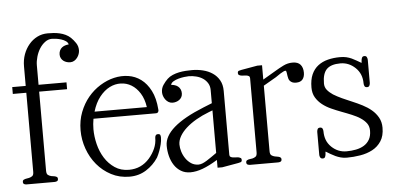

<svg xmlns="http://www.w3.org/2000/svg" viewBox="-49 -781 1814 886"><g transform="rotate(-5 858.5 -338.0)"><path d="M335.9 -596.2Q335.9 -587.4 332.8 -578.4Q329.6 -569.3 323.7 -561.5Q317.9 -553.7 309.6 -548.8Q301.3 -543.9 291 -543.9Q282.7 -543.9 274.7 -546.4Q266.6 -548.8 260 -553.7Q253.4 -558.6 249.3 -566.2Q245.1 -573.7 245.1 -583.5Q245.1 -594.2 249 -602.3Q252.9 -610.4 259.3 -615.5Q265.6 -620.6 273.9 -623.3Q282.2 -626 291 -626.5Q289.1 -635.7 280 -642.1Q271 -648.4 259.3 -652.1Q247.6 -655.8 235.8 -657.5Q224.1 -659.2 216.3 -659.2Q198.7 -659.2 183.8 -647.9Q168.9 -636.7 158.4 -619.9Q147.9 -603 142.1 -582.5Q136.2 -562 136.2 -543.9V-453.1H265.6V-421.4H136.2V-54.7Q136.2 -40 142.8 -35.2Q149.4 -30.3 158.2 -28.3Q163.1 -27.3 167.5 -26.9Q171.9 -26.4 175.8 -25.4Q179.7 -24.4 183.6 -22Q187.5 -19.5 187.5 -13.2Q187.5 -4.9 182.1 -2.4Q176.8 0 170.4 0H42Q35.6 0 30.3 -2.4Q24.9 -4.9 24.9 -13.2Q24.9 -19.5 28.8 -22Q32.7 -24.4 36.6 -25.4Q40.5 -26.4 44.9 -27.1Q49.3 -27.8 54.7 -28.8Q63.5 -30.8 70.1 -35.6Q76.7 -40.5 76.7 -54.7V-421.4H14.2V-453.1H76.7V-543.9Q76.7 -573.2 85.9 -598.9Q95.2 -624.5 111.6 -644Q127.9 -663.6 150.1 -674.8Q172.4 -686 198.7 -686Q211.9 -686 226.1 -685.1Q240.2 -684.1 254.2 -680.9Q268.1 -677.7 281 -671.6Q293.9 -665.5 304.2 -655.8Q315.9 -644.5 325.9 -629.6Q335.9 -614.7 335.9 -596.2Z M625 -307.1Q619.6 -345.2 603 -371.6Q586.4 -397.9 563.7 -411.6Q541 -425.3 514.4 -426Q487.8 -426.8 462.6 -414.1Q437.5 -401.4 416.3 -374.8Q395 -348.1 382.8 -307.1ZM677.7 -161.6Q677.7 -146 673.6 -129.9Q669.4 -113.8 664.6 -100.6Q661.6 -92.8 658.4 -85.2Q655.3 -77.6 651.4 -70.8Q629.4 -37.1 595.2 -15.6Q561 5.9 518.1 5.9Q471.2 5.9 433.1 -14.2Q395 -34.2 367.9 -66.7Q340.8 -99.1 325.9 -140.9Q311 -182.6 311 -226.6Q311 -272 325.9 -310.5Q340.8 -349.1 365.2 -378.4Q389.6 -407.7 421.1 -427.2Q452.6 -446.8 486.1 -454.6Q519.5 -462.4 552 -457.5Q584.5 -452.6 610.8 -433.1Q637.2 -413.6 655 -378.9Q672.9 -344.2 676.8 -292Q678.2 -286.6 675.3 -280.8Q672.4 -274.9 664.1 -274.9H375Q370.6 -250.5 370.6 -226.6Q370.6 -192.9 379.4 -157.2Q388.2 -121.6 406.5 -92.5Q424.8 -63.5 452.6 -44.7Q480.5 -25.9 518.1 -25.9Q575.2 -25.9 613.3 -69.3Q630.9 -89.8 641.1 -113Q651.4 -136.2 651.4 -162.6Q651.4 -168 654.3 -173.1Q657.2 -178.2 665 -178.2Q674.3 -178.2 676 -172.6Q677.7 -167 677.7 -161.6Z M1040 -26.4Q1040 -18.1 1034.4 -16.1Q1028.8 -14.2 1022.9 -13.2L947.8 0H925.8V-35.6H925.3Q887.2 -12.2 856.7 -1Q826.2 10.3 799.8 10.3Q774.4 10.3 755.9 -1Q737.3 -12.2 725.1 -30.8Q712.9 -49.3 706.8 -73Q700.7 -96.7 700.7 -121.6Q700.7 -208.5 885.3 -282.7L925.3 -298.8V-359.9Q925.3 -377.9 917 -391.6Q908.7 -405.3 895.3 -414.3Q881.8 -423.3 864.5 -427.7Q847.2 -432.1 829.6 -432.1Q821.8 -432.1 808.6 -430.4Q795.4 -428.7 782 -425Q768.6 -421.4 758.1 -415Q747.6 -408.7 745.6 -399.4Q754.4 -398.9 762.7 -396.2Q771 -393.6 777.3 -388.4Q783.7 -383.3 787.6 -375.2Q791.5 -367.2 791.5 -356.4Q791.5 -346.7 787.4 -339.1Q783.2 -331.5 776.6 -326.7Q770 -321.8 761.7 -319.3Q753.4 -316.9 745.6 -316.9Q735.4 -316.9 727.1 -321.8Q718.8 -326.7 712.9 -334.5Q707 -342.3 703.9 -351.3Q700.7 -360.4 700.7 -369.1Q700.7 -387.7 710.7 -402.6Q720.7 -417.5 732.4 -428.7Q742.7 -438.5 757.1 -444.6Q771.5 -450.7 787.1 -453.9Q802.7 -457 818.4 -458Q834 -459 847.2 -459Q873.5 -459 898.2 -452.9Q922.9 -446.8 942.1 -433.8Q961.4 -420.9 973.1 -400.4Q984.9 -379.9 984.9 -350.6V-54.7Q984.9 -47.9 989.5 -44.9Q994.1 -42 1000.7 -41Q1007.3 -40 1014.9 -40Q1022.5 -40 1028.3 -38.6Q1032.2 -37.6 1036.1 -35.2Q1040 -32.7 1040 -26.4ZM925.3 -265.6 907.7 -258.8Q876 -246.6 848.9 -231Q821.8 -215.3 802 -197.5Q782.2 -179.7 771 -160.4Q759.8 -141.1 759.8 -121.6Q759.8 -106.4 765.1 -88.9Q770.5 -71.3 780.8 -56.4Q791 -41.5 805.9 -31.7Q820.8 -22 839.8 -22Q848.6 -22 858.2 -25.9Q867.7 -29.8 878.4 -36.4Q889.2 -43 900.9 -51.3Q912.6 -59.6 925.3 -68.4Z M1360.8 -402.3Q1360.8 -382.8 1351.3 -371.1Q1341.8 -359.4 1321.3 -359.4Q1310.1 -359.4 1303.5 -362.5Q1296.9 -365.7 1292.7 -370.4Q1288.6 -375 1286.9 -381.1Q1285.2 -387.2 1284.2 -393.1Q1283.2 -398.4 1282.7 -403.6Q1282.2 -408.7 1281.2 -412.6Q1280.3 -416.5 1279.3 -417.5Q1278.3 -418.5 1276.4 -418.5Q1272.9 -418.5 1266.8 -415.5Q1260.7 -412.6 1252.9 -407.7Q1246.1 -403.8 1240.5 -399.4Q1234.9 -395 1230.5 -392.6L1171.4 -358.4V-54.7Q1171.4 -40.5 1178 -35.6Q1184.6 -30.8 1193.4 -28.8Q1198.7 -27.8 1203.1 -27.1Q1207.5 -26.4 1211.4 -25.4Q1215.3 -24.4 1219.2 -21.7Q1223.1 -19 1223.1 -13.2Q1223.1 -4.9 1217.8 -2.4Q1212.4 0 1206.5 0H1076.7Q1070.8 0 1065.2 -2.4Q1059.6 -4.9 1059.6 -13.2Q1059.6 -19.5 1063.5 -22Q1067.4 -24.4 1071.3 -25.4Q1075.2 -26.4 1079.8 -26.9Q1084.5 -27.3 1089.4 -28.3Q1098.1 -30.3 1104.7 -35.2Q1111.3 -40 1111.3 -54.7V-398.4Q1111.3 -405.3 1106.9 -408.2Q1102.5 -411.1 1095.9 -412.1Q1089.4 -413.1 1082 -413.1Q1074.7 -413.1 1068.8 -414.6Q1064.9 -415.5 1061 -418Q1057.1 -420.4 1057.1 -426.8Q1057.1 -435.1 1062.7 -437Q1068.4 -439 1074.2 -439.9L1149.4 -453.1H1171.4V-386.7L1230.5 -421.4Q1249 -432.6 1269.5 -442.9Q1290 -453.1 1312.5 -453.1Q1337.4 -453.1 1349.1 -439.5Q1360.8 -425.8 1360.8 -402.3Z M1700.2 -117.7Q1700.2 -79.6 1684.3 -55.4Q1668.5 -31.2 1643.1 -17.8Q1617.7 -4.4 1586.4 0.7Q1555.2 5.9 1524.4 5.9Q1508.8 5.9 1496.3 2.4Q1483.9 -1 1472.2 -6.3Q1460.9 -11.7 1450.4 -17.8Q1439.9 -23.9 1428.7 -30.8V-29.8L1427.7 -25.4V-20Q1426.8 -11.7 1424.1 -5.9Q1421.4 0 1413.1 0Q1408.2 0 1405.3 -2.2Q1402.3 -4.4 1400.9 -7.3Q1399.4 -10.3 1398.9 -13.4Q1398.4 -16.6 1398.4 -19V-124.5Q1398.4 -129.9 1401.1 -136.5Q1403.8 -143.1 1413.1 -143.1Q1421.4 -143.1 1424.3 -137.2Q1427.2 -131.3 1427.2 -124.5Q1427.2 -102.5 1434.1 -84.5Q1440.9 -66.4 1456.5 -51.3Q1485.8 -23.4 1525.4 -23.4Q1548.3 -23.4 1569.3 -27.6Q1590.3 -31.7 1606.4 -41.5Q1622.6 -51.3 1632.1 -67.9Q1641.6 -84.5 1641.6 -108.9Q1641.6 -129.4 1631.3 -143.3Q1621.1 -157.2 1604 -168.5Q1595.7 -174.3 1585.7 -179.2Q1575.7 -184.1 1564.5 -189Q1553.2 -193.8 1541.7 -198.2Q1530.3 -202.6 1518.6 -207Q1495.1 -215.8 1472.2 -226.1Q1449.2 -236.3 1430.9 -250.7Q1412.6 -265.1 1401.1 -284.4Q1389.6 -303.7 1389.6 -330.6Q1389.6 -366.7 1400.6 -391.4Q1411.6 -416 1431.2 -430.9Q1450.7 -445.8 1476.8 -452.4Q1502.9 -459 1533.2 -459Q1549.3 -459 1562 -456.1Q1574.7 -453.1 1586.4 -447.8Q1597.2 -442.9 1607.4 -436.8Q1617.7 -430.7 1629.9 -423.8Q1630.4 -424.3 1630.4 -428.2Q1630.4 -433.1 1630.9 -434.1Q1631.3 -441.9 1634.3 -448Q1637.2 -454.1 1645.5 -454.1Q1653.8 -454.1 1656.7 -447.8Q1659.7 -441.4 1659.7 -435.1V-329.1Q1659.7 -322.8 1656.7 -316.4Q1653.8 -310.1 1645.5 -310.1Q1636.7 -310.1 1633.8 -316.2Q1630.9 -322.3 1630.9 -329.1Q1630.9 -373.5 1601.1 -401.9Q1571.3 -430.2 1532.2 -430.2Q1488.3 -430.2 1468.5 -410.2Q1448.7 -390.1 1448.7 -344.2Q1448.7 -327.1 1458.7 -314.5Q1468.8 -301.8 1485.8 -290.5Q1494.1 -285.2 1504.2 -280Q1514.2 -274.9 1525.4 -269.5Q1536.6 -264.2 1548.1 -259.5Q1559.6 -254.9 1571.3 -249.5Q1594.7 -239.7 1617.7 -228Q1640.6 -216.3 1658.9 -200.9Q1677.2 -185.5 1688.7 -165Q1700.2 -144.5 1700.2 -117.7Z"/></g></svg>

Font: Atsinvsda
Style: Regular
Weight: 400
Designer: Al Webster
Foundry: Al Webster and Michael Everson
Version: Version 2.000